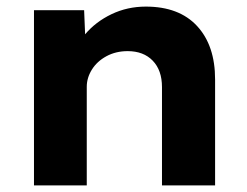

<svg xmlns="http://www.w3.org/2000/svg" viewBox="-20 -562 748 582"><path d="M83 -531H235L238 -458Q270 -496 318 -519Q366 -542 422 -542Q523 -542 577.5 -483Q632 -424 632 -321V0H471V-298Q471 -349 443 -378Q415 -407 367 -407Q331 -407 302.5 -391.5Q274 -376 258.5 -351Q243 -326 243 -299V0H163H83Z"/></svg>

Font: Lexend Exa HM Xlight
Style: Bold
Weight: 700
Designer: Bonnie Shaver-Troup, Thomas Jockin, Octavio Pardo
Foundry: Lexend
Version: Version 1.091